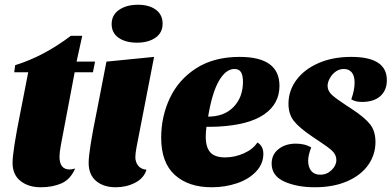

<svg xmlns="http://www.w3.org/2000/svg" viewBox="-20 -770 1652 810"><path d="M372 -465H295L237 -159Q231 -127 231 -109Q231 -55 274 -55Q281 -55 297 -59Q277 -13 239.5 3.5Q202 20 152 20Q100 20 66.5 -6.5Q33 -33 33 -83Q33 -131 65 -291L70 -316L99 -465H40L44 -495Q164 -532 279 -619H327L303 -510H381Z M666 -670Q666 -632 636 -611Q606 -590 558 -590Q510 -590 480.5 -610.5Q451 -631 451 -668Q451 -707 482.5 -728.5Q514 -750 562 -750Q609 -750 637.5 -729Q666 -708 666 -670ZM551 -107Q551 -86 563 -71Q575 -56 598 -54Q587 -18 550 1Q513 20 468 20Q417 20 385.5 -6.5Q354 -33 354 -83Q354 -132 387 -294L391 -314L429 -510L630 -530L556 -149Q551 -122 551 -107Z M1159 -408Q1159 -332 1094.5 -287.5Q1030 -243 902 -236Q886 -235 851 -235Q848 -214 848 -193Q848 -149 867 -127.5Q886 -106 930 -106Q970 -106 1008.5 -123Q1047 -140 1066 -169Q1091 -154 1091 -121Q1091 -79 1060.5 -46.5Q1030 -14 980 3Q930 20 873 20Q775 20 717.5 -32Q660 -84 660 -189Q660 -279 697 -357Q734 -435 808.5 -482.5Q883 -530 991 -530Q1159 -530 1159 -408ZM858 -278Q926 -278 965.5 -319Q1005 -360 1005 -425Q1005 -451 997 -465Q989 -479 969 -479Q933 -479 904 -429.5Q875 -380 858 -278Z M1324 -176Q1308 -186 1300 -192Q1242 -231 1219.5 -260Q1197 -289 1197 -332Q1197 -387 1230 -432Q1263 -477 1323 -503.5Q1383 -530 1462 -530Q1612 -530 1612 -432Q1612 -389 1584.5 -364.5Q1557 -340 1507 -340Q1479 -340 1462 -351Q1476 -390 1476 -422Q1476 -450 1464 -464.5Q1452 -479 1431 -479Q1411 -479 1395.5 -467.5Q1380 -456 1371 -439Q1362 -422 1362 -408Q1362 -386 1381 -369Q1400 -352 1443 -324L1463 -311Q1518 -275 1541 -246Q1564 -217 1564 -171Q1564 -117 1533 -73.5Q1502 -30 1444 -5Q1386 20 1308 20Q1233 20 1179.5 -4Q1126 -28 1126 -80Q1126 -118 1155 -141Q1184 -164 1228 -164Q1267 -164 1293 -148Q1280 -115 1280 -92Q1280 -65 1293 -49Q1306 -33 1331 -33Q1359 -33 1379 -52.5Q1399 -72 1399 -95Q1399 -117 1381.5 -133.5Q1364 -150 1324 -176Z"/></svg>

Font: Sansita ExtraBold Italic
Style: Regular
Weight: 800
Italic angle: -11°
Designer: Pablo Cosgaya
Foundry: Omnibus-Type
Version: Version 1.006